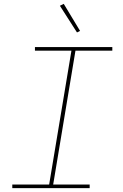

<svg xmlns="http://www.w3.org/2000/svg" viewBox="-20 -980 640 1000"><path d="M44 0V-19H236L352 -716H162V-735H565V-716H373L257 -19H447V0ZM381 -811 292 -950 312 -960 397 -819Z"/></svg>

Font: Iosevka Slab ThExObl
Style: Regular
Weight: 100
Width: 7
Italic angle: -9°
Monospace: yes
Designer: Belleve Invis
Foundry: Belleve Invis
Version: Version 11.1.1; ttfautohint (v1.8.3)